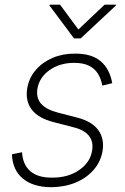

<svg xmlns="http://www.w3.org/2000/svg" viewBox="-20 -780 527 812"><path d="M454.6 -428.2 412.6 -418Q407.2 -448.2 393.3 -469.7Q379.4 -491.2 355 -502.7Q330.6 -514.2 293.9 -514.2Q232.9 -514.2 189.7 -483.6Q146.5 -453.1 138.2 -404.8Q132.3 -366.2 153.6 -341.6Q174.8 -316.9 225.1 -303.7L306.6 -282.7Q368.7 -266.6 395.5 -230Q422.4 -193.4 413.6 -140.6Q405.8 -95.7 375.7 -61.3Q345.7 -26.9 299.6 -7.8Q253.4 11.2 196.8 11.7Q119.6 11.2 76.4 -24.9Q33.2 -61 30.3 -127.4L73.2 -136.2Q76.2 -83.5 108.4 -55.9Q140.6 -28.3 199.7 -28.8Q268.1 -28.3 314.9 -60.8Q361.8 -93.3 369.6 -143.1Q376 -180.7 356 -205.8Q335.9 -231 289.1 -242.2L206.1 -263.7Q141.6 -280.3 114 -316.9Q86.4 -353.5 95.2 -406.7Q102.5 -450.7 130.9 -483.6Q159.2 -516.6 202.4 -535.2Q245.6 -553.7 297.4 -553.2Q367.2 -553.7 405.8 -521Q444.3 -488.3 454.6 -428.2ZM233.9 -760.3 311.5 -655.3 422.4 -760.3H470.7L469.7 -756.3L321.3 -617.7H293L189.5 -756.3L190.4 -760.3Z"/></svg>

Font: Inter Tight ExtraLight
Style: Italic
Weight: 250
Italic angle: -9.39999°
Designer: Rasmus Andersson
Foundry: rsms
Version: Version 3.004